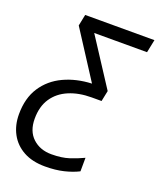

<svg xmlns="http://www.w3.org/2000/svg" viewBox="-177 -625 793 954"><g transform="rotate(20 219.5 -148.0)"><path d="M176.3 240.2Q108.9 240.2 62 214.4Q15.1 188.5 -9.3 143.3Q-33.7 98.1 -33.7 40Q-33.7 -45.4 4.4 -103.5Q42.5 -161.6 108.2 -192.4Q173.8 -223.1 255.4 -226.6L94.7 -475.6L106.9 -535.6H473.1L459 -466.8H179.7L341.3 -218.3L329.6 -161.6H277.3Q210 -161.6 158 -139.6Q106 -117.7 76.7 -74.2Q47.4 -30.8 47.4 34.2Q47.4 100.1 86.2 136.2Q125 172.4 185.5 172.4Q239.7 172.4 278.6 159.7Q317.4 147 351.1 130.9L350.6 202.6Q317.9 219.2 274.7 229.7Q231.4 240.2 176.3 240.2Z"/></g></svg>

Font: Open Sans
Style: Italic
Weight: 400
Italic angle: -12°
Designer: Monotype Design Team
Foundry: Monotype Imaging Inc.
Version: Version 3.000; ttfautohint (v1.8.4)